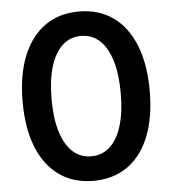

<svg xmlns="http://www.w3.org/2000/svg" viewBox="-53 -787 758 845"><g transform="rotate(-5 326.0 -364.0)"><path d="M326.2 10.3Q238.3 10.3 175.3 -34.4Q112.3 -79.1 78.9 -162.6Q45.4 -246.1 45.4 -363.3Q45.4 -480.5 79.1 -564.2Q112.8 -647.9 175.5 -692.9Q238.3 -737.8 326.2 -737.8Q414.1 -737.8 477.1 -692.9Q540 -647.9 573.5 -564.2Q606.9 -480.5 606.9 -363.3Q606.9 -246.1 573.7 -162.6Q540.5 -79.1 477.5 -34.4Q414.6 10.3 326.2 10.3ZM326.2 -98.1Q374.5 -98.1 408.7 -129.6Q442.9 -161.1 460.9 -220.5Q479 -279.8 479 -363.3Q479 -447.3 460.9 -507.1Q442.9 -566.9 408.7 -598.4Q374.5 -629.9 326.2 -629.9Q277.8 -629.9 243.7 -598.1Q209.5 -566.4 191.4 -506.8Q173.3 -447.3 173.3 -363.3Q173.3 -279.8 191.4 -220.5Q209.5 -161.1 243.7 -129.6Q277.8 -98.1 326.2 -98.1Z"/></g></svg>

Font: Inter 20pt SemiBold
Style: Regular
Weight: 600
Version: Version 4.001;git-66647c0bb